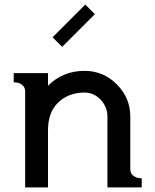

<svg xmlns="http://www.w3.org/2000/svg" viewBox="-20 -820 680 840"><path d="M190 -500V-445Q255 -510 350 -510Q432 -510 491 -451Q550 -392 550 -310V-80Q550 -62 562.5 -52Q575 -42 588 -41L600 -40V0H450V-310Q450 -352 420.5 -383.5Q391 -415 350 -415Q280 -415 235 -372Q190 -329 190 -250V0H90V-420Q90 -438 77.5 -448Q65 -458 52 -459L40 -460V-500ZM353 -800 395 -758 252 -615 210 -657Z"/></svg>

Font: Laverick
Style: Regular
Weight: 400
Designer: Daniel Pimley
Foundry: Daniel Pimley
Version: Version 1.000;PS 001.001;hotconv 1.0.56